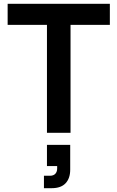

<svg xmlns="http://www.w3.org/2000/svg" viewBox="-20 -695 615 1005"><path d="M349.2 0H225.8V-565H20V-675H555V-565H349.2ZM210 290V225H240.8Q260 225 269.6 214.6Q279.2 204.2 279.2 186.7V174.2H225.8V63.3H347.5V193.3Q347.5 238.3 323.3 264.2Q299.2 290 250.8 290Z"/></svg>

Font: Funnel Sans SemiBold
Style: Regular
Weight: 600
Designer: NORD ID, Kristian Moeller
Foundry: Dicotype
Version: Version 1.000